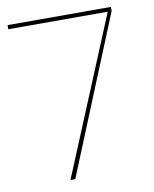

<svg xmlns="http://www.w3.org/2000/svg" viewBox="-80 -765 663 827"><g transform="rotate(-10 251.0 -352.0)"><path d="M10 -704H462V-686L182 0H161L445 -686H10Z"/></g></svg>

Font: SVN-Poppins Thin
Style: Regular
Weight: 100
Designer: Ninad Kale (Devanagari), Jonny Pinhorn (Latin)
Foundry: Indian Type Foundry
Version: Version 3.002 2017